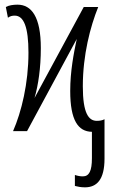

<svg xmlns="http://www.w3.org/2000/svg" viewBox="-20 -562 484 823"><path d="M344 241C395 241 428 208 428 118V-51C419 -46 408 -44 395 -44C360 -44 335 -76 335 -192C335 -326 367 -448 401 -532H339L128 -142C144 -197 155 -270 155 -356C155 -490 115 -542 55 -542C36 -542 17 -539 5 -532L14 -486C23 -493 33 -495 43 -495C82 -495 102 -446 102 -336C102 -205 72 -82 36 0H96L309 -395C296 -333 281 -257 281 -172C281 -46 315 2 374 3V116C374 171 362 194 335 194C324 194 313 192 301 188V235C312 238 327 241 344 241Z"/></svg>

Font: Noto Sans Display Condensed Light
Style: Regular
Weight: 300
Width: 3
Designer: Monotype Design Team
Foundry: Monotype Imaging Inc.
Version: Version 1.900